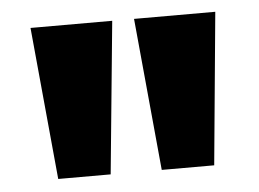

<svg xmlns="http://www.w3.org/2000/svg" viewBox="-35 -774 556 412"><g transform="rotate(-5 243.0 -568.0)"><path d="M298 -404 267 -732H442L411 -404ZM75 -404 44 -732H220L188 -404Z"/></g></svg>

Font: Outfit Black
Style: Regular
Weight: 900
Designer: Rodrigo Fuenzalida
Foundry: fragTYPE
Version: Version 1.100; ttfautohint (v1.8.4.7-5d5b)